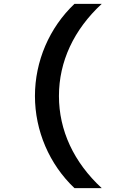

<svg xmlns="http://www.w3.org/2000/svg" viewBox="-20 -810 640 1000"><path d="M368 170H510C364 35 287 -131 287 -310C287 -489 364 -655 510 -790H368C237 -666 162 -491 162 -310C162 -129 237 46 368 170Z"/></svg>

Font: CommitMono
Style: Bold
Weight: 700
Monospace: yes
Designer: Eigil Nikolajsen
Foundry: Eigil Nikolajsen
Version: Version 1.143